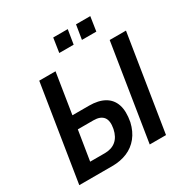

<svg xmlns="http://www.w3.org/2000/svg" viewBox="-200 -1062 1183 1225"><g transform="rotate(-30 392.0 -449.5)"><path d="M33 0 145 -705H265L218 -408H340Q409 -408 453 -383Q497 -358 513.5 -309Q530 -260 516 -185Q502 -124 468.5 -82.5Q435 -41 386 -20.5Q337 0 277 0ZM168 -95H276Q326 -95 358 -121.5Q390 -148 401 -201Q412 -258 390.5 -285.5Q369 -313 318 -313H203ZM552 0 664 -705H784L672 0ZM511 -794 528 -899H633L617 -794ZM344 -794 360 -899H467L450 -794Z"/></g></svg>

Font: Nunito Sans 10pt Condensed
Style: Bold Italic
Weight: 700
Width: 3
Italic angle: -9°
Designer: Vernon Adams
Foundry: Vernon Adams
Version: Version 3.101;gftools[0.9.27]